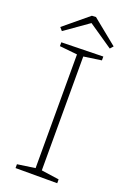

<svg xmlns="http://www.w3.org/2000/svg" viewBox="-164 -929 671 987"><g transform="rotate(20 171.5 -435.5)"><path d="M286 -672 189 -658V-35L286 -21V0H58V-21L155 -35V-657L58 -667V-688L286 -693ZM41 -743 26 -760 159 -870 181 -871 318 -760 303 -743 170 -834Z"/></g></svg>

Font: Bitter ExtraLight
Style: Regular
Weight: 200
Designer: Sol Matas, and Bitter project Authors
Foundry: Sol Matas
Version: Version 2.001